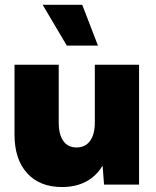

<svg xmlns="http://www.w3.org/2000/svg" viewBox="-20 -752 635 782"><path d="M546.4 0H403.8L397.9 -77.6Q372.6 -34.7 330.6 -12.5Q288.6 9.8 232.4 9.8Q141.6 9.8 90.3 -46.9Q39.1 -103.5 39.1 -203.6V-488.3H219.2V-252.9Q219.2 -204.1 238 -177.7Q256.8 -151.4 291.5 -151.4Q327.1 -151.4 346.7 -178Q366.2 -204.6 366.2 -252.9V-488.3H546.4ZM378.9 -566.4H252L153.8 -732.4H314.9Z"/></svg>

Font: Kumbh Sans Black
Style: Regular
Weight: 900
Version: Version 1.005